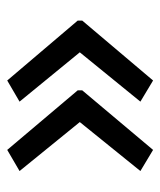

<svg xmlns="http://www.w3.org/2000/svg" viewBox="25 -536 454 545"><g transform="rotate(-90 252.5 -264.0)"><path d="M466 -258 296 -57 236 -93 376 -265 236 -436 296 -471 466 -271ZM268 -258 99 -57 39 -93 178 -265 39 -436 99 -471 268 -271Z"/></g></svg>

Font: Noto Sans Thai Looped UI
Style: Regular
Weight: 400
Designer: Cadson Demak Team
Foundry: Cadson Demak Co., Ltd.
Version: Version 1.000